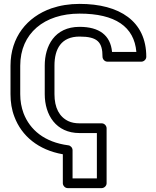

<svg xmlns="http://www.w3.org/2000/svg" viewBox="-20 -766 802 987"><path d="M389 -82H478V151H353V6C353 -7 342 -18 331 -19C209 -35 134 -98 101 -184C90 -214 84 -246 84 -282V-428C84 -595 208 -696 389 -696C572 -696 670 -629 681 -499H556C548 -585 490 -628 389 -628C260 -628 210 -529 210 -429V-282C210 -175 268 -82 389 -82ZM507 -474C507 -463 517 -449 532 -449H707C718 -449 732 -459 732 -474C732 -657 595 -746 389 -746C336 -746 288 -738 244 -723C119 -679 34 -575 34 -428V-282C34 -241 40 -202 54 -166C91 -67 177 5 303 27V176C303 187 313 201 328 201H503C514 201 528 191 528 176V-107C528 -118 518 -132 503 -132H389C366 -132 347 -136 332 -143C285 -165 260 -212 260 -282V-429C260 -515 295 -578 389 -578C482 -578 507 -549 507 -474Z"/></svg>

Font: Asimov
Style: XWidOu
Weight: 500
Designer: Google
Version: Version 2.000980; 2014